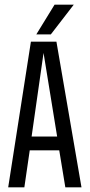

<svg xmlns="http://www.w3.org/2000/svg" viewBox="-20 -800 383 820"><path d="M259 0 233 -158H107L84 0H15L112 -622H221L328 0ZM115 -217H224L166 -574ZM295 -780 197 -653H135L213 -780Z"/></svg>

Font: Teko Light
Style: Regular
Weight: 300
Designer: Manushi Parikh, Jonny Pinhorn
Foundry: Indian Type Foundry
Version: Version 1.105;PS 1.0;hotconv 1.0.78;makeotf.lib2.5.61930; tt